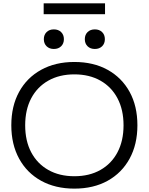

<svg xmlns="http://www.w3.org/2000/svg" viewBox="-20 -1107 881 1137"><path d="M420.3 10Q307.7 10 223.5 -36.5Q139.3 -83 93.2 -167.5Q47 -252 47 -365Q47 -479 93.2 -563Q139.3 -647 223.5 -693.5Q307.7 -740 420.3 -740Q533.7 -740 617.5 -693.5Q701.3 -647 747.5 -563Q793.7 -479 793.7 -365Q793.7 -252 747.5 -167.5Q701.3 -83 617.5 -36.5Q533.7 10 420.3 10ZM420.3 -63.4Q509.3 -63.4 574.8 -100.6Q640.3 -137.7 675.9 -205.4Q711.6 -273 711.6 -365Q711.6 -457 675.9 -524.6Q640.3 -592.3 574.8 -629.4Q509.3 -666.6 420.3 -666.6Q331.7 -666.6 266 -629.4Q200.4 -592.3 164.7 -524.6Q129.1 -457 129.1 -365Q129.1 -273 164.7 -205.4Q200.4 -137.7 266 -100.6Q331.7 -63.4 420.3 -63.4ZM299 -817Q272.3 -817 256 -833Q239.6 -849 239.6 -875Q239.6 -901 256 -917Q272.3 -933 299 -933Q325.7 -933 342 -917Q358.4 -901 358.4 -875Q358.4 -849 342 -833Q325.7 -817 299 -817ZM541.7 -817Q515 -817 498.6 -833Q482.3 -849 482.3 -875Q482.3 -901 498.6 -917Q515 -933 541.7 -933Q568.3 -933 584.7 -917Q601 -901 601 -875Q601 -849 584.7 -833Q568.3 -817 541.7 -817ZM238.6 -1023V-1087.1H602V-1023Z"/></svg>

Font: M PLUS 2 Thin
Style: Regular
Weight: 100
Designer: Coji Morishita
Foundry: UNDERFOREST DESIGN
Version: Version 1.001